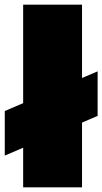

<svg xmlns="http://www.w3.org/2000/svg" viewBox="-28 -805 439 825"><path d="M-7.5 -136.5 391.5 -307V-498.5L-7.5 -328ZM71.5 0H324.5V-785H71.5Z"/></svg>

Font: Anybody Expanded Black
Style: Regular
Weight: 900
Width: 7
Designer: Tyler Finck
Foundry: Etcetera Type Company
Version: Version 1.113;gftools[0.9.25]